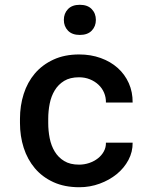

<svg xmlns="http://www.w3.org/2000/svg" viewBox="-20 -763 640 793"><path d="M306.6 -83Q328.1 -83 348.4 -89.8Q368.7 -96.7 384.3 -108.9Q399.9 -121.1 408.9 -137.7Q418 -154.3 417.5 -173.8H527.8Q528.3 -135.7 510.5 -102.3Q492.7 -68.8 462.2 -43.9Q431.6 -19 391.6 -4.4Q351.6 10.3 307.6 10.3Q246.6 10.3 200.7 -10.7Q154.8 -31.7 124 -68.1Q93.3 -104.5 77.9 -152.6Q62.5 -200.7 62.5 -254.9V-272.5Q62.5 -326.7 77.9 -375Q93.3 -423.3 124 -459.5Q154.8 -495.6 200.7 -516.8Q246.6 -538.1 307.1 -538.1Q355 -538.1 395.8 -523.4Q436.5 -508.8 466.1 -482.4Q495.6 -456.1 512 -419.4Q528.3 -382.8 527.8 -339.4H417.5Q418 -360.8 409.9 -379.9Q401.9 -398.9 386.7 -413.1Q371.6 -427.2 351.1 -435.5Q330.6 -443.8 306.2 -443.8Q269.5 -443.8 245.1 -429Q220.7 -414.1 206.1 -389.9Q191.4 -365.7 185.3 -335Q179.2 -304.2 179.2 -272.5V-254.9Q179.2 -222.7 185.3 -191.9Q191.4 -161.1 206.1 -137Q220.7 -112.8 245.1 -97.9Q269.5 -83 306.6 -83ZM243.7 -680.7Q243.7 -707.5 260.7 -725.3Q277.8 -743.2 309.6 -743.2Q341.8 -743.2 358.9 -725.3Q376 -707.5 376 -680.7Q376 -654.3 358.9 -636.5Q341.8 -618.7 309.6 -618.7Q277.8 -618.7 260.7 -636.5Q243.7 -654.3 243.7 -680.7Z"/></svg>

Font: Roboto Mono
Style: Regular
Weight: 500
Designer: Google
Version: Version 2.000986; 2015; ttfautohint (v1.3)